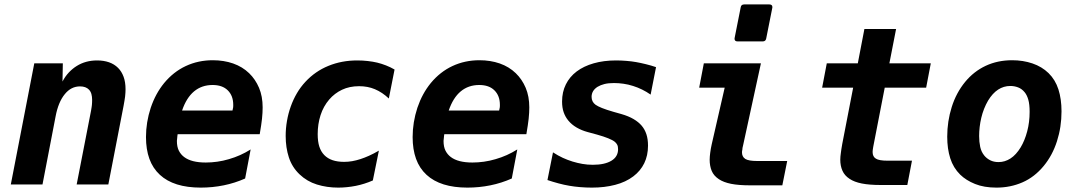

<svg xmlns="http://www.w3.org/2000/svg" viewBox="-20 -833 4856 867"><path d="M134.8 -546.9H263.7L262.2 -464.8Q274.4 -488.3 291 -505.9Q307.6 -523.4 326.7 -535.2Q366.7 -560.1 418.5 -560.1Q448.2 -560.1 472.2 -551.8Q496.1 -543.5 513.2 -526.4Q529.3 -510.3 538.1 -486.3Q546.9 -462.4 546.9 -429.7Q546.9 -422.9 546.4 -414.6Q545.9 -406.2 544.9 -397Q543.9 -391.1 542.2 -378.9Q540.5 -366.7 538.1 -355.5L469.2 0H326.2L391.1 -333Q393.1 -342.8 393.8 -349.6Q394.5 -356.4 395 -358.9Q395.5 -365.2 395.8 -371.3Q396 -377.4 396 -382.3Q396 -396.5 392.8 -408.2Q389.6 -419.9 381.8 -428.2Q367.7 -442.9 341.3 -442.9Q300.8 -442.9 272.5 -407.7Q243.2 -372.1 231 -307.1L171.9 0H28.8Z M886.7 14.2Q764.6 14.2 702.1 -43.5Q669.9 -73.2 654.5 -116Q639.2 -158.7 639.2 -213.9Q639.2 -280.8 660.6 -346.2Q671.9 -379.4 686.8 -406.7Q701.7 -434.1 721.2 -458Q742.2 -483.4 766.8 -502.7Q791.5 -522 818.8 -534.7Q875 -561 940.9 -561Q990.7 -561 1032.7 -546.4Q1074.7 -531.7 1105 -502.4Q1133.3 -475.1 1149.7 -436.5Q1166 -397.9 1166 -348.1Q1166 -338.4 1165.3 -323.7Q1164.6 -309.1 1163.1 -296.4Q1162.1 -286.6 1159.2 -266.8Q1156.2 -247.1 1152.8 -227.1H782.2Q781.2 -223.1 781 -219.2Q780.8 -215.3 780.3 -211.4L778.8 -196.8Q778.8 -169.9 787.6 -152.6Q796.4 -135.3 811.5 -124Q844.2 -99.1 909.2 -99.1Q934.6 -99.1 960.9 -102.8Q987.3 -106.4 1013.7 -114.3Q1066.4 -129.4 1111.8 -158.2L1086.9 -26.9Q1040.5 -6.3 990.2 3.9Q939.5 14.2 886.7 14.2ZM1029.8 -334Q1031.7 -340.3 1032.7 -347.7Q1033.2 -351.1 1033.2 -354Q1033.2 -356.9 1033.2 -359.9Q1033.2 -400.9 1008.3 -425.3Q983.9 -449.2 939.9 -449.2Q891.1 -449.2 856.4 -420.4Q821.8 -391.6 802.2 -334Z M1507.3 14.2Q1456.1 14.2 1411.1 0.2Q1366.2 -13.7 1332.5 -45.9Q1298.8 -78.1 1284.4 -122.3Q1270 -166.5 1270 -218.8Q1270 -253.4 1275.9 -287.1Q1281.7 -320.8 1293 -352.3Q1304.2 -383.8 1320.8 -412.1Q1337.4 -440.4 1359.4 -463.9Q1403.3 -511.2 1463.1 -535.6Q1522.9 -560.1 1593.3 -560.1Q1617.7 -560.1 1641.1 -557.4Q1664.6 -554.7 1683.1 -550.3Q1703.1 -545.4 1723.1 -537.6Q1743.2 -529.8 1761.7 -519L1735.8 -388.2Q1706.5 -416 1672.9 -430.2Q1640.6 -443.8 1601.6 -443.8Q1558.1 -443.8 1524.4 -427.7Q1490.7 -411.6 1466.8 -383.8Q1440.4 -353 1427.5 -313Q1414.6 -272.9 1414.6 -227.5Q1414.6 -193.8 1421.9 -171.1Q1429.2 -148.4 1444.3 -132.8Q1459.5 -117.2 1481.9 -109.6Q1504.4 -102.1 1533.7 -102.1Q1552.2 -102.1 1570.3 -105.2Q1588.4 -108.4 1607.9 -114.7Q1626 -120.6 1646.2 -129.6Q1666.5 -138.7 1690.9 -152.8L1663.6 -18.1Q1625.5 -1.5 1586.4 6.3Q1565.9 10.3 1546.1 12.2Q1526.4 14.2 1507.3 14.2Z M2090.8 14.2Q1968.8 14.2 1906.2 -43.5Q1874 -73.2 1858.6 -116Q1843.3 -158.7 1843.3 -213.9Q1843.3 -280.8 1864.7 -346.2Q1876 -379.4 1890.9 -406.7Q1905.8 -434.1 1925.3 -458Q1946.3 -483.4 1970.9 -502.7Q1995.6 -522 2022.9 -534.7Q2079.1 -561 2145 -561Q2194.8 -561 2236.8 -546.4Q2278.8 -531.7 2309.1 -502.4Q2337.4 -475.1 2353.8 -436.5Q2370.1 -397.9 2370.1 -348.1Q2370.1 -338.4 2369.4 -323.7Q2368.7 -309.1 2367.2 -296.4Q2366.2 -286.6 2363.3 -266.8Q2360.4 -247.1 2356.9 -227.1H1986.3Q1985.4 -223.1 1985.1 -219.2Q1984.9 -215.3 1984.4 -211.4L1982.9 -196.8Q1982.9 -169.9 1991.7 -152.6Q2000.5 -135.3 2015.6 -124Q2048.3 -99.1 2113.3 -99.1Q2138.7 -99.1 2165 -102.8Q2191.4 -106.4 2217.8 -114.3Q2270.5 -129.4 2315.9 -158.2L2291 -26.9Q2244.6 -6.3 2194.3 3.9Q2143.6 14.2 2090.8 14.2ZM2233.9 -334Q2235.8 -340.3 2236.8 -347.7Q2237.3 -351.1 2237.3 -354Q2237.3 -356.9 2237.3 -359.9Q2237.3 -400.9 2212.4 -425.3Q2188 -449.2 2144 -449.2Q2095.2 -449.2 2060.5 -420.4Q2025.9 -391.6 2006.3 -334Z M2652.8 14.2Q2627 14.2 2600.1 12Q2573.2 9.8 2551.3 5.9Q2527.8 2 2502.2 -4.9Q2476.6 -11.7 2452.1 -20L2477.1 -145Q2500.5 -129.9 2521.2 -120.4Q2542 -110.8 2565.4 -103.5Q2587.9 -96.7 2610.1 -92.8Q2632.3 -88.9 2657.2 -88.9Q2710.9 -88.9 2741.2 -107.4Q2771 -125.5 2771 -159.2Q2771 -172.4 2766.8 -179.9Q2762.7 -187.5 2755.9 -192.9Q2746.1 -200.7 2726.1 -208.7Q2706.1 -216.8 2676.3 -225.1L2633.3 -236.8Q2606.4 -244.1 2584 -257.1Q2561.5 -270 2545.9 -289.1Q2532.7 -305.2 2525.4 -325.9Q2518.1 -346.7 2518.1 -374.5Q2518.1 -417.5 2535.2 -451.9Q2552.2 -486.3 2584 -510.3Q2615.7 -534.2 2660.9 -547.1Q2706.1 -560.1 2762.2 -560.1Q2784.7 -560.1 2808.6 -558.1Q2832.5 -556.2 2852.1 -552.7Q2871.6 -549.3 2896.5 -543.2Q2921.4 -537.1 2942.4 -529.8L2918 -405.8Q2880.9 -431.6 2838.9 -444.8Q2817.4 -451.7 2795.7 -454.8Q2773.9 -458 2752.4 -458Q2727.5 -458 2709.7 -453.6Q2691.9 -449.2 2678.2 -440.9Q2651.4 -423.8 2651.4 -395.5Q2651.4 -373 2669.4 -359.9Q2679.2 -353 2698.5 -345.2Q2717.8 -337.4 2750 -328.1L2786.1 -317.9Q2818.4 -308.6 2841.1 -295.2Q2863.8 -281.7 2877.4 -265.6Q2891.6 -249 2898.9 -226.8Q2906.2 -204.6 2906.2 -175.3Q2906.2 -130.9 2889.2 -95.9Q2872.1 -61 2839.8 -36.6Q2805.7 -10.7 2757.8 1.7Q2710 14.2 2652.8 14.2Z M3310.5 -646Q3296.9 -646 3296.9 -658.2Q3296.9 -660.6 3297.4 -662.1L3324.7 -799.8Q3326.7 -813 3340.3 -813H3454.1Q3467.8 -813 3467.8 -800.8Q3467.8 -798.3 3467.3 -796.9L3439.9 -659.2Q3437.5 -646 3424.3 -646ZM3367.7 3.9Q3315.4 3.9 3281.2 -2.9Q3247.1 -9.8 3226.1 -23.9Q3203.1 -39.1 3193.8 -61.3Q3184.6 -83.5 3184.6 -111.8Q3184.6 -120.1 3185.3 -127.2Q3186 -134.3 3187 -142.6Q3188.5 -153.8 3189.9 -161.9Q3191.4 -169.9 3193.8 -181.2L3252.4 -437H3137.2L3158.2 -546.9H3416L3335 -174.3Q3333.5 -168.5 3333 -165.8Q3332.5 -163.1 3332.5 -161.9Q3332.5 -160.6 3332.5 -159.7Q3332.5 -158.7 3332 -156.7Q3331.1 -152.8 3330.8 -149.9Q3330.6 -147 3330.6 -144Q3330.6 -135.7 3334 -128.2Q3337.4 -120.6 3345.7 -115.2Q3360.8 -106 3398.9 -106H3534.7L3512.7 3.9Z M3957.5 2.4Q3905.8 2.4 3871.6 -4.4Q3837.4 -11.2 3816.4 -25.4Q3793.9 -40 3784.2 -62Q3774.4 -84 3774.4 -111.8Q3774.4 -120.1 3775.1 -126.7Q3775.9 -133.3 3776.9 -141.6Q3777.8 -147.5 3779.3 -159.2Q3780.8 -170.9 3783.2 -182.6L3832.5 -437H3692.4L3713.4 -546.9H3853.5L3883.3 -702.1H4026.4L3996.1 -546.9H4183.1L4162.1 -437H3975.1L3924.3 -175.8Q3923.8 -173.3 3923.1 -169.4Q3922.4 -165.5 3921.4 -158.7Q3920.9 -154.8 3920.7 -152.1Q3920.4 -149.4 3920.4 -146.5Q3920.4 -125.5 3935.1 -116.7Q3949.2 -107.4 3988.3 -107.4H4098.1L4077.1 2.4H3957.5Z M4479.5 14.2Q4423.8 14.2 4383.1 -2.2Q4342.3 -18.6 4315.9 -44.4Q4284.7 -75.2 4271 -118.2Q4257.3 -161.1 4257.3 -215.8Q4257.3 -285.2 4277.6 -349.6Q4297.9 -414.1 4338.4 -463.4Q4377.4 -510.7 4431.2 -535.9Q4484.9 -561 4550.8 -561Q4599.6 -561 4642.1 -546.6Q4684.6 -532.2 4714.8 -502.9Q4745.6 -472.7 4759.5 -429.2Q4773.4 -385.7 4773.4 -330.1Q4773.4 -259.3 4752.9 -195.3Q4732.4 -131.3 4692.9 -83.5Q4651.4 -33.2 4596.9 -9.5Q4542.5 14.2 4479.5 14.2ZM4489.3 -101.1Q4517.6 -101.1 4543 -117.4Q4568.4 -133.8 4588.9 -167.5Q4607.4 -198.2 4618.4 -239.7Q4629.4 -281.2 4629.4 -328.1Q4629.4 -361.8 4623.5 -382.6Q4617.7 -403.3 4606.9 -416.5Q4594.2 -432.1 4577.1 -438.5Q4560.1 -444.8 4542.5 -444.8Q4481.9 -444.8 4441.9 -378.9Q4431.6 -361.3 4423.8 -341.6Q4416 -321.8 4411.1 -301Q4406.2 -280.3 4403.8 -259.3Q4401.4 -238.3 4401.4 -218.8Q4401.4 -192.9 4406.2 -169.9Q4411.1 -147 4424.8 -130.4Q4435.1 -117.7 4451.2 -109.4Q4467.3 -101.1 4489.3 -101.1Z"/></svg>

Font: Hack
Style: Bold Italic
Weight: 700
Italic angle: -11°
Monospace: yes
Designer: Christopher Simpkins
Foundry: Christopher Simpkins
Version: Version 2.017; ttfautohint (v1.4.1) -l 4 -r 80 -G 350 -x 0 -